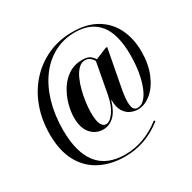

<svg xmlns="http://www.w3.org/2000/svg" viewBox="-184 -897 1222 1223"><g transform="rotate(-30 427.0 -286.0)"><path d="M396 142Q296 142 217.5 102.5Q139 63 94.5 -17.5Q50 -98 50 -220Q50 -325 82.5 -415Q115 -505 175.5 -572Q236 -639 318 -676.5Q400 -714 499 -714Q605 -714 676.5 -671.5Q748 -629 784 -555Q820 -481 820 -386Q820 -295 791 -225Q762 -155 715 -116Q668 -77 617 -77Q591 -77 564 -89Q537 -101 518.5 -131Q500 -161 500 -214H498Q477 -142 442 -109.5Q407 -77 362 -77Q309 -77 273 -117Q237 -157 237 -235Q237 -280 251 -331Q265 -382 293 -427Q321 -472 364 -500.5Q407 -529 465 -529Q502 -529 520 -516.5Q538 -504 549 -485L634 -520H645L597 -268Q593 -249 587.5 -215.5Q582 -182 582 -152Q582 -116 592 -101.5Q602 -87 621 -87Q649 -87 672.5 -112.5Q696 -138 713 -182.5Q730 -227 739 -283.5Q748 -340 748 -402Q748 -557 688 -630.5Q628 -704 513 -704Q428 -704 359 -667Q290 -630 240.5 -563Q191 -496 164 -404Q137 -312 137 -203Q137 131 404 131Q473 131 538.5 107.5Q604 84 669 34L675 43Q611 93 542.5 117.5Q474 142 396 142ZM395 -97Q422 -97 452 -138.5Q482 -180 496 -251L538 -478Q533 -491 517.5 -504.5Q502 -518 479 -518Q453 -518 431.5 -497Q410 -476 394 -441.5Q378 -407 367.5 -366Q357 -325 351.5 -283.5Q346 -242 346 -208Q346 -97 395 -97Z"/></g></svg>

Font: Noto Serif Display SemiCondensed
Style: Bold Italic
Weight: 700
Width: 4
Italic angle: -12°
Designer: Monotype Design Team
Foundry: Monotype Imaging Inc.
Version: Version 2.009